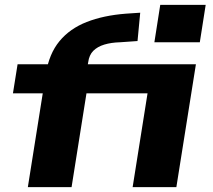

<svg xmlns="http://www.w3.org/2000/svg" viewBox="-20 -766 874 786"><path d="M94 0 155 -384H33L52 -503H234L165 -448L168 -465Q181 -546 223.5 -597.5Q266 -649 335 -676Q404 -703 495 -710L554 -714L543 -598L472 -593Q435 -592 407 -583.5Q379 -575 362 -558Q345 -541 341 -511L332 -462L295 -503H782L702 0H523L584 -384H334L273 0ZM612 -593 636 -746H822L798 -593Z"/></svg>

Font: Nunito Sans 7pt Expanded ExtraBold
Style: Italic
Weight: 800
Width: 7
Italic angle: -9°
Designer: Vernon Adams
Foundry: Vernon Adams
Version: Version 3.101;gftools[0.9.27]